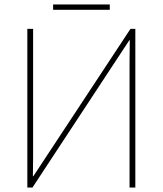

<svg xmlns="http://www.w3.org/2000/svg" viewBox="-20 -844 733 864"><path d="M129 -714V-135Q129 -87 128 -51H130L567 -714H589V0H563V-568Q563 -628 564 -663H562L126 0H103V-714ZM474 -800H219V-824H474Z"/></svg>

Font: Noto Sans UI Thin
Style: Regular
Weight: 250
Designer: Monotype Design Team
Foundry: Monotype Imaging Inc.
Version: Version 1.001